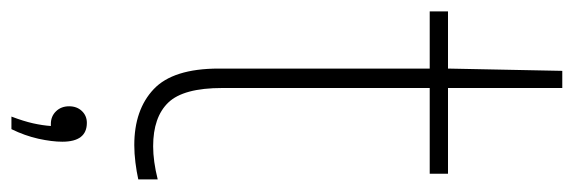

<svg xmlns="http://www.w3.org/2000/svg" viewBox="-354 -426 1004 336"><g transform="rotate(90 148.0 -258.0)"><path d="M234 9Q172 9 136 -25Q100 -59 100 -139V-508H0V-540H100L104 -740H134V-540H284V-508H134V-145Q134 -77 159.5 -50.5Q185 -24 236 -24Q262 -24 294 -32V2Q280.5 5 264.5 7Q248.5 9 234 9ZM184 224Q192 203 195.8 186.2Q199.5 169.5 200.5 155H197Q183.5 155 174.8 146Q166 137 166 123Q166 109.5 174.2 100.8Q182.5 92 195 92Q228 92 228 135Q228 153 222.8 176.8Q217.5 200.5 206 224Z"/></g></svg>

Font: Encode Sans Cnd Th
Style: Regular
Weight: 100
Width: 3
Designer: Multiple Designers
Foundry: Impallari Type
Version: Version 3.002; ttfautohint (v1.8.3) -l 8 -r 50 -G 200 -x 14 